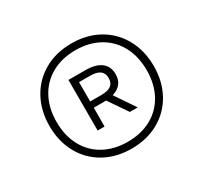

<svg xmlns="http://www.w3.org/2000/svg" viewBox="-129 -928 1031 973"><g transform="rotate(-30 386.0 -441.5)"><path d="M691 -441Q691 -351 652.5 -281.2Q614 -211.5 544.8 -172.8Q475.5 -134 386 -134Q296.5 -134 227.2 -172.8Q158 -211.5 119.5 -281.2Q81 -351 81 -441Q81 -531 119.5 -601Q158 -671 227.2 -710Q296.5 -749 386 -749Q475.5 -749 544.8 -710Q614 -671 652.5 -601Q691 -531 691 -441ZM649.5 -441Q649.5 -521.5 617 -582Q584.5 -642.5 524.8 -675.8Q465 -709 386 -709Q307 -709 247.2 -675.8Q187.5 -642.5 155 -582Q122.5 -521.5 122.5 -441Q122.5 -361 155 -300.5Q187.5 -240 247.2 -207Q307 -174 386 -174Q465 -174 524.8 -207Q584.5 -240 617 -300.5Q649.5 -361 649.5 -441ZM436.5 -417 515.5 -300H469.5L394 -410.5Q389.5 -410 379.5 -410H322L321.5 -300H281V-596H379.5Q440 -596 471.5 -571.8Q503 -547.5 503 -502.5Q503 -469.5 486.2 -448Q469.5 -426.5 436.5 -417ZM386.5 -446.5Q425.5 -446.5 444 -460Q462.5 -473.5 462.5 -502.5Q462.5 -531.5 443.8 -545.5Q425 -559.5 386.5 -559.5H322V-446.5Z"/></g></svg>

Font: Encode Sans Semi Expanded Light
Style: Regular
Weight: 300
Width: 6
Designer: Multiple Designers
Foundry: Impallari Type
Version: Version 2.000